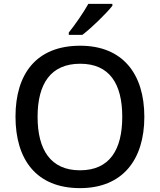

<svg xmlns="http://www.w3.org/2000/svg" viewBox="-20 -961 825 991"><path d="M560 -931V-941H436C411 -896 365 -830 335 -793V-781H405C453 -817 531 -894 560 -931ZM725 -358C725 -580 613 -725 394 -725C167 -725 60 -579 60 -359C60 -138 167 10 393 10C613 10 725 -137 725 -358ZM174 -358C174 -529 242 -632 394 -632C545 -632 611 -529 611 -358C611 -187 545 -82 393 -82C242 -82 174 -187 174 -358Z"/></svg>

Font: Noto Sans Gujarati Medium
Style: Regular
Weight: 500
Designer: Jelle Bosma - Monotype Design Team, Universal Thirst
Foundry: Monotype Imaging Inc.
Version: Version 2.106